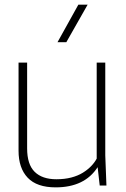

<svg xmlns="http://www.w3.org/2000/svg" viewBox="-20 -800 543 828"><path d="M220 8Q139 8 99.5 -33.5Q60 -75 60 -150V-530H97V-160Q97 -91 129.5 -59Q162 -27 223 -27Q259 -27 287.5 -34.5Q316 -42 337 -55Q358 -68 373 -83.5Q388 -99 397 -116V-530H434V-130L439 0H410L401 -79Q345 8 220 8ZM266 -618H228L318 -780H358Z"/></svg>

Font: Tanohe Sans ExtraLight
Style: Regular
Weight: 250
Designer: Village Type and Design LLC & Cristiano Sobral
Foundry: Cooper Hewitt Smithsonian Design Museum
Version: Version 1.00;May 30, 2020;FontCreator 12.0.0.2522 64-bit; tt